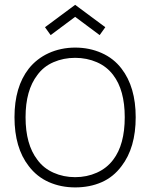

<svg xmlns="http://www.w3.org/2000/svg" viewBox="-20 -780 638 815"><path d="M195 -631 171 -664.5 299 -759.5 427 -664.5 403 -631 299 -708.5ZM102 -75Q41.5 -152.5 41.5 -282.5Q41.5 -411 102 -488.5Q118.5 -509.5 140 -526.2Q161.5 -543 186.8 -554.5Q212 -566 240.5 -572Q269 -578 299 -578Q359.5 -578 411 -555.2Q462.5 -532.5 496 -488.5Q556 -410.5 556 -282.5Q556 -153 496 -75Q461.5 -28.5 411.2 -6.5Q361 15.5 299 15.5Q238.5 15.5 187.5 -7Q136.5 -29.5 102 -75ZM460.5 -461.5Q433.5 -497.5 391 -516Q348.5 -534.5 299 -534.5Q249.5 -534.5 207 -516Q164.5 -497.5 138.5 -461.5Q88.5 -396.5 88.5 -282.5Q88.5 -167 138.5 -102Q164.5 -66 207 -47Q249.5 -28 299 -28Q348.5 -28 391 -47Q433.5 -66 460.5 -102Q509.5 -166 509.5 -282.5Q509.5 -397.5 460.5 -461.5Z"/></svg>

Font: Russisch Sans ExtraLight
Style: Regular
Weight: 200
Width: 4
Designer: Michael Sharanda (font) & Cristiano Sobral (main changes)
Foundry: Michael Sharanda
Version: Version 2.00;September 8, 2020;FontCreator 13.0.0.2681 64-bi